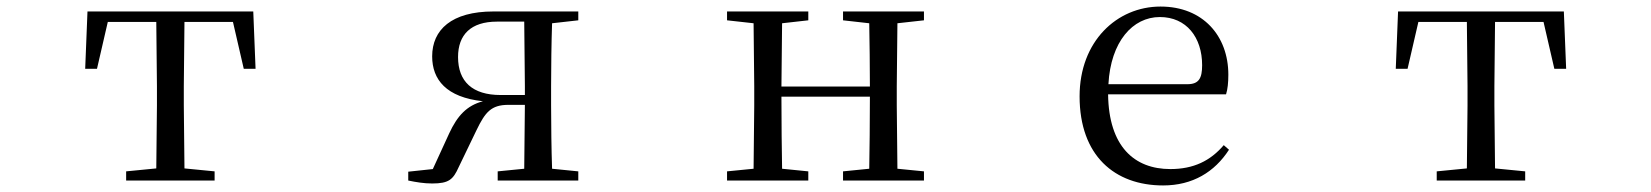

<svg xmlns="http://www.w3.org/2000/svg" viewBox="-20 -551 5040 586"><path d="M456 0H635V-28L543 -37L541 -229V-288L543 -484H691L724 -341H760L753 -516H247L240 -341H276L309 -484H457L459 -288V-229L457 -37L365 -28V0Z M1499 0H1745V-28L1665 -36C1663 -92 1662 -174 1662 -229V-288C1662 -342 1663 -424 1665 -480L1745 -489V-516H1486C1358 -516 1299 -460 1299 -379C1299 -308 1342 -254 1454 -242C1405 -229 1376 -198 1351 -144L1301 -35L1226 -27V0C1250 5 1274 9 1299 9C1350 9 1363 -3 1380 -41L1434 -153C1461 -209 1479 -231 1532 -231H1582L1580 -36L1499 -28ZM1582 -261H1508C1422 -261 1378 -302 1378 -377C1378 -445 1417 -485 1497 -485H1580L1582 -288Z M2553 -489 2633 -480C2634 -426 2635 -346 2635 -287H2365L2367 -480L2447 -489V-516H2199V-489L2280 -480L2282 -288V-229L2280 -36L2199 -28V0H2447V-28L2367 -36C2366 -92 2365 -177 2365 -256H2635C2635 -177 2634 -92 2633 -36L2553 -28V0H2800V-28L2719 -36L2717 -229V-288L2719 -480L2800 -489V-516H2553Z M3530 15C3620 15 3687 -26 3731 -94L3715 -108C3674 -60 3623 -35 3552 -35C3442 -35 3364 -104 3362 -263H3722C3727 -279 3729 -299 3729 -323C3729 -441 3652 -531 3522 -531C3389 -531 3275 -425 3275 -257C3275 -76 3382 15 3530 15ZM3363 -294C3370 -424 3437 -499 3520 -499C3601 -499 3649 -437 3649 -352C3649 -312 3639 -294 3604 -294Z M4456 0H4635V-28L4543 -37L4541 -229V-288L4543 -484H4691L4724 -341H4760L4753 -516H4247L4240 -341H4276L4309 -484H4457L4459 -288V-229L4457 -37L4365 -28V0Z"/></svg>

Font: Harano Aji Mincho CN
Style: Regular
Weight: 400
Foundry: Masamichi Hosoda
Version: HaranoAjiMinchoCN-Regular version 20230610;ttx 4.39.4